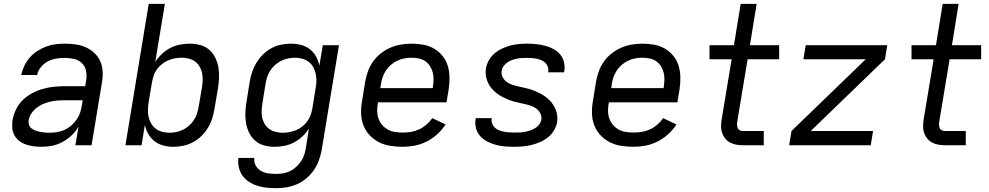

<svg xmlns="http://www.w3.org/2000/svg" viewBox="-20 -755 5140 998"><path d="M197 8Q176 8 155.5 5.5Q135 3 116 -3.5Q97 -10 81 -22Q65 -34 55.5 -51Q46 -68 44 -88.5Q42 -109 45 -130Q50 -158 63 -185.5Q76 -213 98 -234.5Q120 -256 147 -270.5Q174 -285 202.5 -293Q231 -301 259.5 -304Q288 -307 316 -307H423L428 -339Q432 -364 427 -387.5Q422 -411 405.5 -427Q389 -443 365.5 -448.5Q342 -454 317 -454Q295 -454 272.5 -450.5Q250 -447 229 -436Q208 -425 192.5 -406Q177 -387 173 -365H90Q95 -389 106 -412Q117 -435 134 -455Q151 -475 173.5 -489.5Q196 -504 220 -513Q244 -522 268.5 -525Q293 -528 317 -528Q346 -528 374 -524Q402 -520 426.5 -509Q451 -498 470.5 -479.5Q490 -461 501 -436.5Q512 -412 513.5 -384Q515 -356 510 -327L456 0H372L388 -97Q374 -72 352.5 -51.5Q331 -31 305 -17Q279 -3 251.5 2.5Q224 8 197 8ZM238 -65Q258 -65 278 -68.5Q298 -72 316.5 -80.5Q335 -89 351 -103Q367 -117 379 -134.5Q391 -152 397 -171Q403 -190 406 -210L410 -234H315Q297 -234 278.5 -232.5Q260 -231 241 -226.5Q222 -222 204 -214.5Q186 -207 170 -194.5Q154 -182 143 -165Q132 -148 129 -130Q127 -117 131 -105.5Q135 -94 144.5 -87Q154 -80 165.5 -76Q177 -72 189 -69.5Q201 -67 213.5 -66Q226 -65 238 -65Z M882 8Q854 8 829 1.5Q804 -5 784 -20.5Q764 -36 751 -58.5Q738 -81 733 -106L716 0H632L753 -735H837L787 -433Q801 -455 821 -474Q841 -493 865 -505.5Q889 -518 915 -523Q941 -528 966 -528Q995 -528 1022 -520.5Q1049 -513 1068.5 -495.5Q1088 -478 1099.5 -454Q1111 -430 1115.5 -403Q1120 -376 1118.5 -347.5Q1117 -319 1112 -290L1095 -190Q1091 -165 1083 -139.5Q1075 -114 1061 -91Q1047 -68 1027.5 -48.5Q1008 -29 983.5 -16Q959 -3 933 2.5Q907 8 882 8ZM861 -65Q879 -65 897.5 -69Q916 -73 933 -81.5Q950 -90 964.5 -103.5Q979 -117 989 -133Q999 -149 1004.5 -166.5Q1010 -184 1013 -202L1030 -302Q1033 -321 1033.5 -340Q1034 -359 1030 -377Q1026 -395 1016.5 -410.5Q1007 -426 993 -436Q979 -446 960.5 -450.5Q942 -455 923 -455Q906 -455 888 -451.5Q870 -448 853.5 -441Q837 -434 822 -422Q807 -410 795.5 -394.5Q784 -379 778.5 -361.5Q773 -344 770 -327L753 -227Q750 -207 749 -187Q748 -167 752 -148.5Q756 -130 765.5 -113.5Q775 -97 789.5 -86Q804 -75 822.5 -70Q841 -65 861 -65Z M1416 223Q1390 223 1365.5 220.5Q1341 218 1317.5 210.5Q1294 203 1274 190Q1254 177 1240.5 158Q1227 139 1221.5 115Q1216 91 1219 66H1302Q1299 87 1309 105Q1319 123 1336 133Q1353 143 1373.5 146Q1394 149 1416 149Q1434 149 1452 146Q1470 143 1487.5 134.5Q1505 126 1519.5 112.5Q1534 99 1545 83Q1556 67 1561.5 49Q1567 31 1570 13L1586 -87Q1572 -65 1552 -46Q1532 -27 1508 -14.5Q1484 -2 1458 3Q1432 8 1407 8Q1378 8 1351.5 0.5Q1325 -7 1305.5 -24.5Q1286 -42 1274.5 -66Q1263 -90 1258.5 -117Q1254 -144 1255.5 -172.5Q1257 -201 1262 -230L1278 -330Q1282 -355 1290.5 -380.5Q1299 -406 1313 -429Q1327 -452 1346.5 -471.5Q1366 -491 1390 -504Q1414 -517 1440 -522.5Q1466 -528 1491 -528Q1519 -528 1544.5 -521.5Q1570 -515 1590 -499.5Q1610 -484 1622.5 -461.5Q1635 -439 1640 -414L1658 -520H1742L1652 25Q1647 52 1637.5 78.5Q1628 105 1611.5 129Q1595 153 1572.5 172Q1550 191 1523.5 202.5Q1497 214 1470 218.5Q1443 223 1416 223ZM1450 -65Q1467 -65 1485.5 -68.5Q1504 -72 1520.5 -79Q1537 -86 1552 -98Q1567 -110 1578 -125.5Q1589 -141 1595 -158.5Q1601 -176 1604 -193L1620 -293Q1624 -313 1624.5 -333Q1625 -353 1621 -371.5Q1617 -390 1608 -406.5Q1599 -423 1584 -434Q1569 -445 1550.5 -450Q1532 -455 1512 -455Q1494 -455 1476 -451Q1458 -447 1441 -438.5Q1424 -430 1409 -416.5Q1394 -403 1384 -387Q1374 -371 1368.5 -353.5Q1363 -336 1360 -318L1344 -218Q1341 -199 1340 -180Q1339 -161 1343 -143Q1347 -125 1356.5 -109.5Q1366 -94 1380.5 -84Q1395 -74 1413 -69.5Q1431 -65 1450 -65Z M2073 8Q2040 8 2008.5 3Q1977 -2 1949.5 -16Q1922 -30 1901 -52.5Q1880 -75 1869 -103.5Q1858 -132 1857 -164.5Q1856 -197 1862 -230L1878 -330Q1883 -357 1892.5 -384Q1902 -411 1919 -435Q1936 -459 1959.5 -477.5Q1983 -496 2010 -507.5Q2037 -519 2064.5 -523.5Q2092 -528 2119 -528Q2151 -528 2181 -522.5Q2211 -517 2236.5 -502Q2262 -487 2280.5 -464Q2299 -441 2307.5 -412.5Q2316 -384 2316.5 -353Q2317 -322 2312 -290L2301 -223H1945L1944 -218Q1940 -197 1940.5 -176.5Q1941 -156 1947.5 -138Q1954 -120 1966.5 -105.5Q1979 -91 1996 -81.5Q2013 -72 2033 -69Q2053 -66 2073 -66Q2095 -66 2116.5 -69.5Q2138 -73 2158.5 -82.5Q2179 -92 2196.5 -107Q2214 -122 2227 -141L2296 -108Q2278 -80 2252.5 -57Q2227 -34 2197 -19Q2167 -4 2135.5 2Q2104 8 2073 8ZM1957 -297H2229L2230 -302Q2233 -322 2233.5 -341Q2234 -360 2229.5 -378Q2225 -396 2215 -411.5Q2205 -427 2190.5 -437Q2176 -447 2157 -451Q2138 -455 2119 -455Q2100 -455 2081.5 -451.5Q2063 -448 2045 -439.5Q2027 -431 2012 -418Q1997 -405 1986 -388.5Q1975 -372 1969 -354Q1963 -336 1960 -318Z M2653 8Q2628 8 2603.5 6Q2579 4 2556 -2.5Q2533 -9 2512.5 -19.5Q2492 -30 2476.5 -47Q2461 -64 2454.5 -87.5Q2448 -111 2452 -135L2453 -141H2536V-139Q2533 -125 2538 -112.5Q2543 -100 2552 -91.5Q2561 -83 2573.5 -78Q2586 -73 2599 -70.5Q2612 -68 2626 -67Q2640 -66 2653 -66Q2667 -66 2680.5 -66.5Q2694 -67 2707.5 -69.5Q2721 -72 2734.5 -76.5Q2748 -81 2761 -88.5Q2774 -96 2782.5 -107.5Q2791 -119 2794 -133Q2796 -149 2789.5 -163.5Q2783 -178 2771 -188Q2759 -198 2744.5 -203.5Q2730 -209 2714.5 -212.5Q2699 -216 2683.5 -219.5Q2668 -223 2652.5 -227Q2637 -231 2622.5 -237Q2608 -243 2594 -250Q2580 -257 2567.5 -266Q2555 -275 2544.5 -285.5Q2534 -296 2525.5 -309Q2517 -322 2512 -336.5Q2507 -351 2505 -367Q2503 -383 2506 -400Q2510 -422 2521.5 -442.5Q2533 -463 2551 -478Q2569 -493 2590.5 -503Q2612 -513 2633.5 -518.5Q2655 -524 2677 -526Q2699 -528 2720 -528Q2745 -528 2768.5 -525.5Q2792 -523 2814.5 -517Q2837 -511 2857 -500Q2877 -489 2891.5 -472Q2906 -455 2911.5 -432Q2917 -409 2913 -385L2912 -379H2829L2830 -382Q2832 -395 2828 -407Q2824 -419 2815.5 -427.5Q2807 -436 2796 -441Q2785 -446 2772.5 -449Q2760 -452 2747 -453Q2734 -454 2721 -454Q2708 -454 2695 -453.5Q2682 -453 2669 -450.5Q2656 -448 2643 -443.5Q2630 -439 2618.5 -431.5Q2607 -424 2598.5 -412.5Q2590 -401 2588 -388Q2585 -371 2591.5 -356.5Q2598 -342 2609.5 -332.5Q2621 -323 2636 -317Q2651 -311 2666.5 -307.5Q2682 -304 2697.5 -300.5Q2713 -297 2728.5 -293Q2744 -289 2758.5 -283Q2773 -277 2786.5 -270Q2800 -263 2812.5 -254Q2825 -245 2836 -234.5Q2847 -224 2855 -211Q2863 -198 2869 -183.5Q2875 -169 2876.5 -153Q2878 -137 2876 -120Q2872 -98 2859.5 -77Q2847 -56 2828 -41Q2809 -26 2787 -16.5Q2765 -7 2742.5 -1.5Q2720 4 2697.5 6Q2675 8 2653 8Z M3273 8Q3240 8 3208.5 3Q3177 -2 3149.5 -16Q3122 -30 3101 -52.5Q3080 -75 3069 -103.5Q3058 -132 3057 -164.5Q3056 -197 3062 -230L3078 -330Q3083 -357 3092.5 -384Q3102 -411 3119 -435Q3136 -459 3159.5 -477.5Q3183 -496 3210 -507.5Q3237 -519 3264.5 -523.5Q3292 -528 3319 -528Q3351 -528 3381 -522.5Q3411 -517 3436.5 -502Q3462 -487 3480.5 -464Q3499 -441 3507.5 -412.5Q3516 -384 3516.5 -353Q3517 -322 3512 -290L3501 -223H3145L3144 -218Q3140 -197 3140.5 -176.5Q3141 -156 3147.5 -138Q3154 -120 3166.5 -105.5Q3179 -91 3196 -81.5Q3213 -72 3233 -69Q3253 -66 3273 -66Q3295 -66 3316.5 -69.5Q3338 -73 3358.5 -82.5Q3379 -92 3396.5 -107Q3414 -122 3427 -141L3496 -108Q3478 -80 3452.5 -57Q3427 -34 3397 -19Q3367 -4 3335.5 2Q3304 8 3273 8ZM3157 -297H3429L3430 -302Q3433 -322 3433.5 -341Q3434 -360 3429.5 -378Q3425 -396 3415 -411.5Q3405 -427 3390.5 -437Q3376 -447 3357 -451Q3338 -455 3319 -455Q3300 -455 3281.5 -451.5Q3263 -448 3245 -439.5Q3227 -431 3212 -418Q3197 -405 3186 -388.5Q3175 -372 3169 -354Q3163 -336 3160 -318Z M3843 0Q3825 0 3807.5 -3Q3790 -6 3775 -14Q3760 -22 3749.5 -35Q3739 -48 3733.5 -64Q3728 -80 3728 -98Q3728 -116 3731 -134L3783 -447H3668V-520H3795L3830 -735H3913L3878 -520H4030V-447H3866L3812 -122Q3810 -113 3811 -104.5Q3812 -96 3815 -88.5Q3818 -81 3826 -77.5Q3834 -74 3842 -74H3950V0Z M4082 0 4094 -74 4480 -447H4156L4168 -520H4592L4580 -447L4194 -74H4518L4506 0Z M4893 0Q4875 0 4857.5 -3Q4840 -6 4825 -14Q4810 -22 4799.5 -35Q4789 -48 4783.5 -64Q4778 -80 4778 -98Q4778 -116 4781 -134L4833 -447H4718V-520H4845L4880 -735H4963L4928 -520H5080V-447H4916L4862 -122Q4860 -113 4861 -104.5Q4862 -96 4865 -88.5Q4868 -81 4876 -77.5Q4884 -74 4892 -74H5000V0Z"/></svg>

Font: Iosevka Aile
Style: Italic
Weight: 400
Italic angle: -9°
Designer: Belleve Invis
Foundry: Belleve Invis
Version: Version 28.0.1; ttfautohint (v1.8.4)